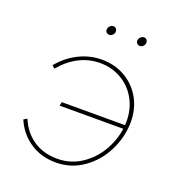

<svg xmlns="http://www.w3.org/2000/svg" viewBox="-128 -798 839 908"><g transform="rotate(20 292.0 -344.5)"><path d="M39 -134 56 -144Q82 -82 132.5 -48Q183 -14 252 -14Q324 -14 381 -55Q438 -96 469.5 -160.5Q501 -225 501 -293Q501 -353 474 -402.5Q447 -452 398.5 -480.5Q350 -509 290 -509Q234 -509 184.5 -483.5Q135 -458 95 -410L81 -422Q122 -472 177 -499.5Q232 -527 293 -527Q358 -527 410 -497Q462 -467 491.5 -414.5Q521 -362 521 -297Q521 -222 486.5 -152Q452 -82 390.5 -38.5Q329 5 252 5Q178 5 122 -32.5Q66 -70 39 -134ZM182 -273H504L500 -254H178ZM264 -668Q264 -678 271.5 -686Q279 -694 289 -694Q298 -694 303 -688Q308 -682 308 -674Q308 -664 300.5 -656.5Q293 -649 284 -649Q275 -649 269.5 -654.5Q264 -660 264 -668ZM418 -668Q418 -678 425.5 -686Q433 -694 443 -694Q452 -694 457 -688Q462 -682 462 -674Q462 -664 454.5 -656.5Q447 -649 438 -649Q429 -649 423.5 -654.5Q418 -660 418 -668Z"/></g></svg>

Font: Fixel Italic Variable Display Thin
Style: Italic
Weight: 100
Italic angle: -10°
Designer: AlfaBravo + MacPaw
Foundry: Kyrylo Tkachov, Marchela Mozhyna, Serhii Makarenko, Maria Weinstein, Zakhar Kryvoshyya
Version: Version 1.210;Glyphs 3.2 (3217)